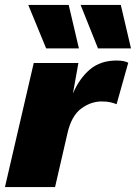

<svg xmlns="http://www.w3.org/2000/svg" viewBox="-30 -754 548 774"><path d="M-10 0 106 -500H286L264 -377Q290 -438 332.5 -474Q375 -510 440 -510Q457 -510 468.5 -507.5Q480 -505 487 -501L440 -334Q430 -338 416 -341.5Q402 -345 380 -345Q336 -345 297 -316Q258 -287 242 -217L192 0ZM247 -734 288 -559H156L84 -734ZM457 -734 498 -559H365L295 -734Z"/></svg>

Font: Work Sans ExtraBold
Style: Italic
Weight: 800
Italic angle: -13°
Designer: Wei Huang
Foundry: Wei Huang
Version: Version 2.012; ttfautohint (v1.8.3)